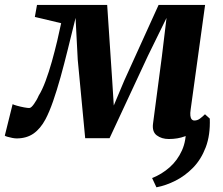

<svg xmlns="http://www.w3.org/2000/svg" viewBox="-48 -568 927 799"><path d="M654.5 10.5Q624.5 10.5 604.2 -4.8Q584 -20 589 -55L625.5 -332L645 -493.5L567.5 -335.5L408 7H306.5L275.5 -319.5L266.5 -493.5Q250 -426.5 234.5 -363.8Q219 -301 203.8 -246.2Q188.5 -191.5 173 -147Q157.5 -102.5 141.5 -72Q120.5 -32.5 91.5 -12.2Q62.5 8 21 8Q14 8 3.2 6Q-7.5 4 -17 1.2Q-26.5 -1.5 -28 -3.5L4.5 -134.5Q8.5 -132 22.8 -128Q37 -124 52 -121.2Q67 -118.5 73.5 -118.5Q78 -118.5 83 -123Q88 -127.5 93.2 -135Q98.5 -142.5 103.8 -151.5Q109 -160.5 113 -170Q127.5 -193 141.5 -230.5Q155.5 -268 167.8 -311.8Q180 -355.5 190 -397.5Q200 -439.5 206.5 -471.5L97 -497.5L106 -547.5H398L419 -232.5L425.5 -129L469 -232.5L612 -547.5H805.5L745.5 -113Q743 -97 744.2 -86.5Q745.5 -76 750 -71.2Q754.5 -66.5 761 -66.5Q773.5 -66.5 784.2 -74.5Q795 -82.5 805 -92.5L825 -74.5Q820.5 -69 807 -55.2Q793.5 -41.5 772 -26.5Q750.5 -11.5 721 -0.5Q691.5 10.5 654.5 10.5ZM825 -74.5Q827.5 -6 808.2 44.8Q789 95.5 755.5 129.8Q722 164 682.2 184Q642.5 204 603 211.5L585 173Q625.5 157 658 128.2Q690.5 99.5 709.2 58Q728 16.5 725.5 -38Z"/></svg>

Font: Merriweather 36pt ExtraBold
Style: Italic
Weight: 800
Italic angle: -7.8°
Version: Version 2.101